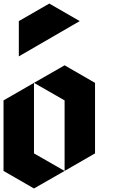

<svg xmlns="http://www.w3.org/2000/svg" viewBox="-20 -1070 733 1090"><path d="M86.9 -750Q86.9 -816.4 86.9 -950.2Q144.5 -983.4 259.8 -1049.8Q317.4 -1016.6 432.6 -950.2Q317.4 -883.8 86.9 -750ZM0 -500Q0 -366.2 0 -99.6Q57.6 -66.4 172.9 0Q231.4 -33.2 346.7 -99.6Q289.1 -132.8 172.9 -199.2Q172.9 -333 172.9 -599.6Q115.2 -566.4 0 -500ZM519.5 -199.2Q519.5 -333 519.5 -599.6Q461.9 -632.8 346.7 -699.2Q289.1 -666 172.9 -599.6Q231.4 -566.4 346.7 -500Q346.7 -366.2 346.7 -99.6Q404.3 -132.8 519.5 -199.2Z"/></svg>

Font: DreiFraktur
Style: Regular
Weight: 400
Designer: JayCobs
Version: Version 1.2